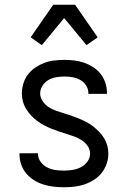

<svg xmlns="http://www.w3.org/2000/svg" viewBox="-20 -780 540 808"><path d="M249 8Q227 8 205.5 5.5Q184 3 163 -3.5Q142 -10 123.5 -21.5Q105 -33 91 -49.5Q77 -66 69.5 -87Q62 -108 62 -130V-135H140V-132Q140 -114 151 -99Q162 -84 178.5 -75.5Q195 -67 213 -64.5Q231 -62 249 -62Q267 -62 285.5 -65Q304 -68 320 -76Q336 -84 347.5 -99.5Q359 -115 359 -133Q359 -151 349 -165.5Q339 -180 324.5 -189.5Q310 -199 294 -205Q278 -211 261.5 -216Q245 -221 228.5 -226.5Q212 -232 196 -238.5Q180 -245 165 -253Q150 -261 136 -271.5Q122 -282 110.5 -294.5Q99 -307 90 -321.5Q81 -336 76.5 -353Q72 -370 72 -387Q72 -408 78.5 -429Q85 -450 98 -467Q111 -484 129 -496Q147 -508 167 -515.5Q187 -523 208.5 -525.5Q230 -528 251 -528Q272 -528 293 -525.5Q314 -523 334 -516Q354 -509 372 -497.5Q390 -486 403 -469.5Q416 -453 423 -432.5Q430 -412 430 -391V-385H352V-388Q352 -405 342.5 -420Q333 -435 318 -443.5Q303 -452 285.5 -455Q268 -458 251 -458Q234 -458 216.5 -455Q199 -452 184 -443.5Q169 -435 159 -419.5Q149 -404 149 -387Q149 -370 159 -355Q169 -340 183 -330.5Q197 -321 213.5 -315Q230 -309 246.5 -304Q263 -299 279 -293.5Q295 -288 311 -281.5Q327 -275 342.5 -267Q358 -259 371.5 -248.5Q385 -238 397 -225.5Q409 -213 418 -198.5Q427 -184 431.5 -167Q436 -150 436 -133Q436 -111 428.5 -90Q421 -69 407.5 -52Q394 -35 375 -23Q356 -11 335.5 -4Q315 3 293 5.5Q271 8 249 8ZM156 -590 109 -623 204 -760H296L391 -623L344 -590L250 -704Z"/></svg>

Font: Iosevka Custom
Style: Regular
Weight: 400
Monospace: yes
Designer: Belleve Invis
Foundry: Belleve Invis
Version: Version 32.5.0; ttfautohint (v1.8.4)